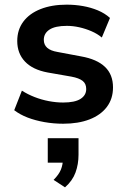

<svg xmlns="http://www.w3.org/2000/svg" viewBox="-20 -521 542 824"><path d="M251 10Q210 10 170.5 3Q131 -4 98.5 -16.5Q66 -29 41 -48L74 -132Q99 -116 128.5 -104.5Q158 -93 189.5 -87Q221 -81 251 -81Q301 -81 325.5 -96.5Q350 -112 350 -139Q350 -162 334.5 -174Q319 -186 287 -192L184 -210Q120 -222 87 -257Q54 -292 54 -345Q54 -393 80 -428Q106 -463 154 -482Q202 -501 266 -501Q302 -501 336 -495Q370 -489 400 -476.5Q430 -464 452 -444L417 -360Q398 -376 372.5 -387Q347 -398 320 -404Q293 -410 267 -410Q217 -410 192.5 -394Q168 -378 168 -350Q168 -329 182.5 -316Q197 -303 227 -298L328 -279Q396 -267 430.5 -234Q465 -201 465 -146Q465 -97 438.5 -62Q412 -27 364 -8.5Q316 10 251 10ZM259 283 210 251Q233 228 241.5 206.5Q250 185 250 161L277 177H185V72H317V143Q317 184 304 219.5Q291 255 259 283Z"/></svg>

Font: Nunito Sans 11pt
Style: Bold
Weight: 700
Version: Version 3.101;gftools[0.9.27]